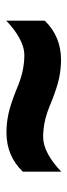

<svg xmlns="http://www.w3.org/2000/svg" viewBox="182 -664 219 623"><g transform="rotate(-90 291.5 -352.5)"><path d="M273 -295Q236 -311 209.5 -316.5Q183 -322 160 -322Q131 -322 101 -305Q71 -288 46 -263V-388Q97 -441 173 -441Q202 -441 231.5 -435Q261 -429 309 -410Q346 -394 373 -388.5Q400 -383 423 -383Q451 -383 481 -400Q511 -417 536 -442V-317Q485 -264 409 -264Q380 -264 350.5 -270Q321 -276 273 -295Z"/></g></svg>

Font: Noto Sans Thai Looped ExtraBold
Style: Regular
Weight: 800
Designer: Sasikarn Vongin, Ben Mitchell
Foundry: The Fontpad Ltd
Version: Version 1.001; ttfautohint (v1.8.4.7-5d5b)